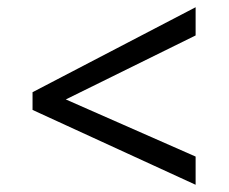

<svg xmlns="http://www.w3.org/2000/svg" viewBox="-20 -588 632 531"><path d="M70 -284V-333L521 -568V-490L162 -313L521 -155V-77Z"/></svg>

Font: gurmukhi15
Style: Book
Weight: 400
Designer: Jelle Bosma - Monotype Design Team
Foundry: Monotype Imaging Inc.
Version: Version 2.003